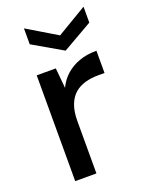

<svg xmlns="http://www.w3.org/2000/svg" viewBox="-136 -783 651 851"><g transform="rotate(-20 189.0 -357.0)"><path d="M68 0V-499H158L167 -404Q183 -438 209.5 -461.5Q236 -485 272 -498Q308 -511 354 -511V-406H323Q291 -406 262.5 -398Q234 -390 213 -372Q192 -354 180 -323Q168 -292 168 -245V0ZM226 -558 86 -639V-714L226 -630L367 -714V-639Z"/></g></svg>

Font: DM Sans 20pt Medium
Style: Regular
Weight: 500
Version: Version 4.004;gftools[0.9.30]